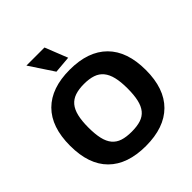

<svg xmlns="http://www.w3.org/2000/svg" viewBox="-258 -1164 1352 1352"><g transform="rotate(-45 418.0 -488.0)"><path d="M342 -806 223 -986H403L470 -817ZM418 10Q235 10 138 -86.5Q41 -183 41 -369Q41 -556 138 -653Q235 -750 418 -750Q601 -750 698.5 -652.5Q796 -555 796 -369Q796 -184 698.5 -87Q601 10 418 10ZM418 -132Q472 -132 509 -144Q546 -156 569 -184Q592 -212 602.5 -257.5Q613 -303 613 -369Q613 -435 602 -480.5Q591 -526 567.5 -554.5Q544 -583 507 -595.5Q470 -608 418 -608Q366 -608 329 -595.5Q292 -583 268.5 -555Q245 -527 234 -481Q223 -435 223 -369Q223 -303 233.5 -257.5Q244 -212 267.5 -184Q291 -156 328 -144Q365 -132 418 -132Z"/></g></svg>

Font: Encode Sans Wide
Style: Bold
Weight: 700
Designer: Pablo Impallari, Andres Torresi
Foundry: Pablo Impallari, Andres Torresi
Version: Version 1.000; ttfautohint (v1.00) -l 8 -r 50 -G 200 -x 14 -